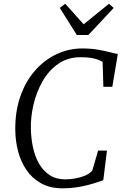

<svg xmlns="http://www.w3.org/2000/svg" viewBox="-20 -1014 670 1042"><path d="M320 8Q251.5 8 202.8 -19.2Q154 -46.5 123.2 -92Q92.5 -137.5 78 -193.5Q63.5 -249.5 63 -306.5Q61.5 -407 89.8 -489Q118 -571 168.8 -629.5Q219.5 -688 286 -719.5Q352.5 -751 427 -751Q473 -751 510.8 -744.5Q548.5 -738 576 -730.8Q603.5 -723.5 619.5 -721L589.5 -543H541L537 -678Q526.5 -684.5 511.5 -690.2Q496.5 -696 474 -699.8Q451.5 -703.5 417.5 -703.5Q347 -703.5 295.5 -667.2Q244 -631 210.8 -572.5Q177.5 -514 161.8 -446Q146 -378 147.5 -314.5Q148.5 -264.5 158.8 -215.5Q169 -166.5 191.2 -127Q213.5 -87.5 249 -64Q284.5 -40.5 335 -40.5Q359.5 -40.5 388.2 -45.5Q417 -50.5 442 -61.2Q467 -72 480.5 -88Q484.5 -101 488.5 -114.5Q492.5 -128 496.5 -141.8Q500.5 -155.5 504.5 -169.2Q508.5 -183 512 -196.5H560.5L540.5 -36Q526.5 -31 504.5 -23.8Q482.5 -16.5 454.5 -9.2Q426.5 -2 392.5 3Q358.5 8 320 8ZM397 -824 304.5 -971 334 -993.5Q359 -966 384 -938Q409 -910 434 -882Q468 -910 502.5 -937.8Q537 -965.5 571.5 -993.5L597 -971L459.5 -824Z"/></svg>

Font: Merriweather 20pt Light
Style: Italic
Weight: 300
Italic angle: -7.8°
Version: Version 2.101